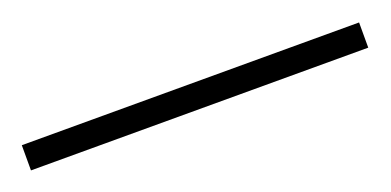

<svg xmlns="http://www.w3.org/2000/svg" viewBox="-20 -6 452 222"><g transform="rotate(-20 205.5 105.5)"><path d="M413 90V121H-2V90Z"/></g></svg>

Font: Noto Sans Oriya ExtraLight
Style: Regular
Weight: 250
Version: Version 2.003